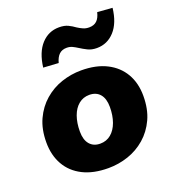

<svg xmlns="http://www.w3.org/2000/svg" viewBox="-138 -859 878 975"><g transform="rotate(-20 301.0 -371.0)"><path d="M282 11Q201 11 144.5 -17.5Q88 -46 58.5 -98Q29 -150 29 -219Q29 -290 53.5 -343Q78 -396 119.5 -432Q161 -468 213 -485.5Q265 -503 320 -503Q400 -503 456.5 -474.5Q513 -446 543 -394.5Q573 -343 573 -274Q573 -202 548.5 -149Q524 -96 482.5 -60Q441 -24 389 -6.5Q337 11 282 11ZM285 -120Q319 -120 343.5 -140.5Q368 -161 381 -197Q394 -233 394 -279Q394 -324 373.5 -348Q353 -372 316 -372Q283 -372 258.5 -352Q234 -332 221 -296Q208 -260 208 -213Q208 -168 228.5 -144Q249 -120 285 -120ZM226 -577 144 -582Q154 -662 193 -704.5Q232 -747 289 -747Q318 -747 337.5 -737.5Q357 -728 373 -716Q387 -707 401.5 -700.5Q416 -694 434 -694Q460 -694 475.5 -708.5Q491 -723 498 -753L579 -747Q570 -668 531 -625Q492 -582 435 -582Q407 -582 386 -592.5Q365 -603 348 -614Q334 -623 320.5 -629.5Q307 -636 290 -636Q265 -636 249.5 -621.5Q234 -607 226 -577Z"/></g></svg>

Font: Nunito Sans 12pt Black
Style: Italic
Weight: 900
Italic angle: -9°
Designer: Vernon Adams
Foundry: Vernon Adams
Version: Version 3.101;gftools[0.9.27]